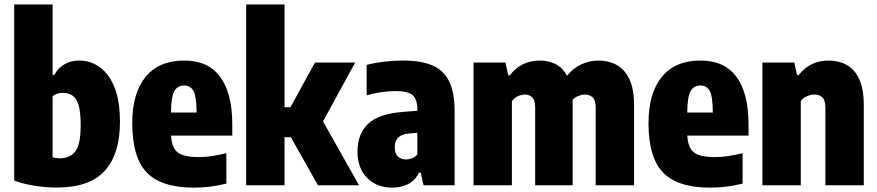

<svg xmlns="http://www.w3.org/2000/svg" viewBox="-20 -828 3921 858"><path d="M232.5 10Q185.5 10 135.2 2.2Q85 -5.5 43.5 -21V-808H215V-493.5H223Q239 -523.5 267.5 -540.5Q296 -557.5 334.5 -557.5Q383 -557.5 424.2 -529Q465.5 -500.5 490.8 -440Q516 -379.5 516 -282.5Q516 -140 448.2 -64.8Q380.5 10.5 232.5 10ZM246.5 -120.5Q292.5 -120.5 316.5 -151.2Q340.5 -182 340.5 -267.5Q340.5 -327.5 331 -358.8Q321.5 -390 303.2 -401.5Q285 -413 260 -413Q232 -413 215 -397.5V-125Q230.5 -120.5 246.5 -120.5Z M846.5 10.5Q701 10.5 636 -57Q571 -124.5 571 -277Q571 -412.5 631 -485Q691 -557.5 803.5 -557.5Q910 -557.5 964 -484.5Q1018 -411.5 1018 -271.5V-222H744.5Q747.5 -167.5 774.2 -146.8Q801 -126 868.5 -126Q898 -126 928.8 -130.8Q959.5 -135.5 991.5 -143.5V-7.5Q952 2 917.8 6.2Q883.5 10.5 846.5 10.5ZM803 -446Q774.5 -446 759.8 -422.2Q745 -398.5 744 -325H858.5Q858 -398.5 844.2 -422.2Q830.5 -446 803 -446Z M1080 0V-808H1251.5V-349H1278L1387.5 -548.5H1567L1423.5 -285.5L1584.5 0H1401L1279.5 -215H1251.5V0Z M1732.5 10.5Q1663.5 10.5 1620.5 -33Q1577.5 -76.5 1577.5 -150.5Q1577.5 -230.5 1626.2 -275.8Q1675 -321 1788 -328.5L1845 -333V-338.5Q1845 -384.5 1824 -402.8Q1803 -421 1747 -421Q1718 -421 1684 -416.2Q1650 -411.5 1618.5 -402V-538Q1654.5 -547.5 1698 -552.5Q1741.5 -557.5 1781 -557.5Q1861 -557.5 1912 -535.8Q1963 -514 1987.2 -464.2Q2011.5 -414.5 2011.5 -330.5V0H1872.5L1860 -56.5H1852.5Q1834 -20 1802.8 -4.8Q1771.5 10.5 1732.5 10.5ZM1744 -170Q1744 -142.5 1757.8 -129Q1771.5 -115.5 1794 -115.5Q1806.5 -115.5 1820 -120.2Q1833.5 -125 1845 -138V-234.5L1809 -231.5Q1744 -227 1744 -170Z M2096 0V-548.5H2238.5L2251 -491.5H2258Q2309 -557.5 2393.5 -557.5Q2430.5 -557.5 2462.2 -541.8Q2494 -526 2514 -489.5Q2540.5 -523 2577.2 -540.2Q2614 -557.5 2654 -557.5Q2699 -557.5 2735 -538.2Q2771 -519 2792.2 -475Q2813.5 -431 2813.5 -356.5V0H2642V-347Q2642 -380.5 2628.2 -393Q2614.5 -405.5 2594 -405.5Q2581.5 -405.5 2566 -399.8Q2550.5 -394 2539 -382Q2539 -374.5 2539 -367V0H2371.5V-347Q2371.5 -380.5 2358.5 -393Q2345.5 -405.5 2325.5 -405.5Q2311 -405.5 2294.2 -398Q2277.5 -390.5 2267.5 -375.5V0Z M3153.5 10.5Q3008 10.5 2943 -57Q2878 -124.5 2878 -277Q2878 -412.5 2938 -485Q2998 -557.5 3110.5 -557.5Q3217 -557.5 3271 -484.5Q3325 -411.5 3325 -271.5V-222H3051.5Q3054.5 -167.5 3081.2 -146.8Q3108 -126 3175.5 -126Q3205 -126 3235.8 -130.8Q3266.5 -135.5 3298.5 -143.5V-7.5Q3259 2 3224.8 6.2Q3190.5 10.5 3153.5 10.5ZM3110 -446Q3081.5 -446 3066.8 -422.2Q3052 -398.5 3051 -325H3165.5Q3165 -398.5 3151.2 -422.2Q3137.5 -446 3110 -446Z M3387 0V-548.5H3529.5L3542 -492H3549Q3599 -557.5 3683.5 -557.5Q3727.5 -557.5 3763 -538.2Q3798.5 -519 3819.2 -475.2Q3840 -431.5 3840 -358.5V0H3668.5V-345.5Q3668.5 -380 3655 -392.8Q3641.5 -405.5 3620 -405.5Q3603 -405.5 3586 -398Q3569 -390.5 3558.5 -376V0Z"/></svg>

Font: Encode Sans Condensed Condensed ExtraBold
Style: Regular
Weight: 800
Width: 3
Designer: Multiple Designers
Foundry: Impallari Type
Version: Version 3.000; ttfautohint (v1.8.3) -l 8 -r 50 -G 200 -x 14 